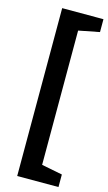

<svg xmlns="http://www.w3.org/2000/svg" viewBox="-131 -749 533 945"><g transform="rotate(15 136.0 -276.5)"><path d="M61.8 151V-704.3H272.1V-638.7L166.1 -617.9V66.2L272.1 87V151Z"/></g></svg>

Font: Faustina Light
Style: Regular
Weight: 300
Designer: Alfonso Garcia
Foundry: http://www.omnibus-type.com
Version: Version 1.200